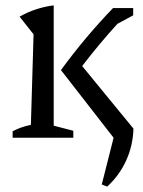

<svg xmlns="http://www.w3.org/2000/svg" viewBox="-20 -513 534 715"><path d="M27 0V-24Q56 -40 95 -48L105 -385L53 -451Q85 -469 116.5 -479Q148 -489 180 -493V-45L253 -26V0ZM207 -252Q296 -374 401 -483H476V-456L417 -424Q347 -347 286 -267L477 -34Q475 30 449.5 85.5Q424 141 379 182L359 174L403 0Z"/></svg>

Font: Piazzolla
Style: Regular
Weight: 400
Designer: Juan Pablo del Peral
Foundry: Huerta Tipografica
Version: Version 1.330